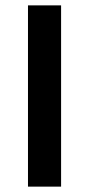

<svg xmlns="http://www.w3.org/2000/svg" viewBox="-20 -695 332 715"><path d="M84.2 0V-675H207.5V0Z"/></svg>

Font: Funnel Sans Light SemiBold
Style: Regular
Weight: 600
Version: Version 1.000